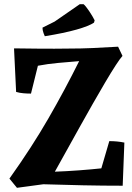

<svg xmlns="http://www.w3.org/2000/svg" viewBox="-20 -885 632 917"><path d="M61 12 25 -32Q132 -182 211.5 -320Q291 -458 358 -593Q309 -589 258.5 -584.5Q208 -580 161 -571L128 -438Q111 -438 92.5 -439.5Q74 -441 57 -446L47 -654Q110 -653 176 -652.5Q242 -652 305 -653Q367 -653 421.5 -655.5Q476 -658 544 -662L565 -618Q554 -606 532.5 -573Q511 -540 483 -492.5Q455 -445 423 -389Q391 -333 358.5 -274.5Q326 -216 296 -162Q266 -108 242 -65Q298 -67 358 -71.5Q418 -76 464 -81L502 -211Q540 -211 574 -204L566 2Q471 2 376.5 0Q282 -2 187 -5ZM194 -712Q187 -727 184 -741L183 -753L241 -782L361 -865H379Q389 -857 405.5 -832.5Q422 -808 432 -788L429 -777Q406 -761 346.5 -744Q287 -727 194 -712Z"/></svg>

Font: Labrada
Style: Bold
Weight: 700
Designer: Mercedes Jáuregui
Foundry: Omnibus-Type Team
Version: Version 1.000; ttfautohint (v1.8.4.7-5d5b)